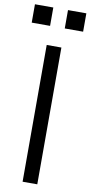

<svg xmlns="http://www.w3.org/2000/svg" viewBox="-115 -989 487 1030"><g transform="rotate(10 128.0 -474.5)"><path d="M88 0V-745H168V0ZM-12 -849V-949H88V-849ZM168 -949H268V-849H168Z"/></g></svg>

Font: Kosmopol Plus Jakarta Sans
Style: Regular
Weight: 400
Designer: Gumpita Rahayu
Foundry: Tokotype
Version: Version 2.006